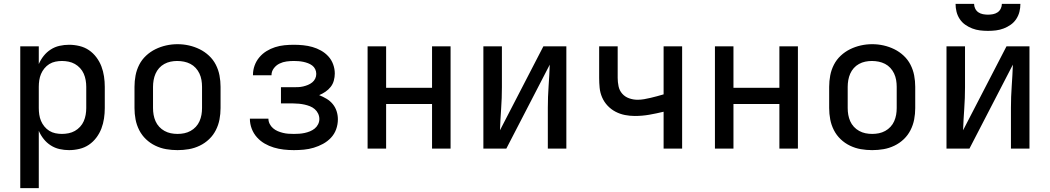

<svg xmlns="http://www.w3.org/2000/svg" viewBox="-20 -770 5440 995"><path d="M85 205V-530H181V-438Q191 -461 206.5 -480.5Q222 -500 243 -513.5Q264 -527 288.5 -532.5Q313 -538 338 -538Q365 -538 392 -531.5Q419 -525 441 -510Q463 -495 479.5 -473Q496 -451 505.5 -426Q515 -401 519 -374Q523 -347 523 -320V-210Q523 -183 519 -156Q515 -129 505.5 -104Q496 -79 479.5 -57Q463 -35 441 -20Q419 -5 392 1.5Q365 8 338 8Q313 8 288.5 2.5Q264 -3 243 -16.5Q222 -30 206.5 -49.5Q191 -69 181 -92V205ZM301 -76Q318 -76 335.5 -79.5Q353 -83 368 -91.5Q383 -100 395 -113Q407 -126 414 -142Q421 -158 424 -175.5Q427 -193 427 -210V-320Q427 -337 424 -354.5Q421 -372 414 -388Q407 -404 395 -417Q383 -430 368 -438.5Q353 -447 335.5 -450.5Q318 -454 301 -454Q284 -454 267 -450.5Q250 -447 235.5 -438Q221 -429 210 -415.5Q199 -402 192.5 -386.5Q186 -371 183.5 -354Q181 -337 181 -320V-210Q181 -193 183.5 -176Q186 -159 192.5 -143.5Q199 -128 210 -114.5Q221 -101 235.5 -92Q250 -83 267 -79.5Q284 -76 301 -76Z M900 8Q870 8 841 3Q812 -2 785 -15Q758 -28 736.5 -48.5Q715 -69 701.5 -95.5Q688 -122 682.5 -151Q677 -180 677 -210V-320Q677 -350 682.5 -379Q688 -408 701.5 -434.5Q715 -461 737 -481.5Q759 -502 785.5 -515Q812 -528 841 -534.5Q870 -541 900 -541Q930 -541 959 -534.5Q988 -528 1014.5 -515Q1041 -502 1063 -481.5Q1085 -461 1098.5 -434.5Q1112 -408 1117.5 -379Q1123 -350 1123 -320V-210Q1123 -180 1117.5 -151Q1112 -122 1098.5 -95.5Q1085 -69 1063.5 -48.5Q1042 -28 1015 -15Q988 -2 959 3Q930 8 900 8ZM900 -76Q918 -76 935 -79.5Q952 -83 967.5 -91.5Q983 -100 995 -113Q1007 -126 1014 -142Q1021 -158 1024 -175Q1027 -192 1027 -210V-320Q1027 -338 1024 -355.5Q1021 -373 1013.5 -389Q1006 -405 994 -418Q982 -431 966.5 -439Q951 -447 933.5 -450.5Q916 -454 898 -454Q881 -454 864 -450.5Q847 -447 831.5 -438.5Q816 -430 804.5 -417Q793 -404 786 -388Q779 -372 776 -354.5Q773 -337 773 -320V-210Q773 -192 776 -175Q779 -158 786 -142Q793 -126 805 -113Q817 -100 832.5 -91.5Q848 -83 865 -79.5Q882 -76 900 -76Z M1503 8Q1476 8 1450 5Q1424 2 1399 -5.5Q1374 -13 1351.5 -26Q1329 -39 1311.5 -58.5Q1294 -78 1284.5 -103Q1275 -128 1275 -154Q1275 -154 1275 -154.5Q1275 -155 1275 -155H1371Q1371 -141 1377.5 -128Q1384 -115 1395 -105.5Q1406 -96 1419 -90.5Q1432 -85 1446 -81.5Q1460 -78 1474 -77Q1488 -76 1503 -76Q1517 -76 1531 -77Q1545 -78 1559 -81Q1573 -84 1586.5 -89.5Q1600 -95 1611 -104Q1622 -113 1628.5 -126Q1635 -139 1635 -153Q1635 -168 1628.5 -181.5Q1622 -195 1611 -204.5Q1600 -214 1586 -219.5Q1572 -225 1558 -228Q1544 -231 1529.5 -232.5Q1515 -234 1500 -234H1436V-318H1500Q1513 -318 1525.5 -318.5Q1538 -319 1551 -322Q1564 -325 1576 -330Q1588 -335 1598 -343Q1608 -351 1613.5 -362.5Q1619 -374 1619 -387Q1619 -400 1613.5 -411.5Q1608 -423 1598 -430.5Q1588 -438 1576 -442.5Q1564 -447 1552 -449.5Q1540 -452 1527.5 -453Q1515 -454 1503 -454Q1484 -454 1465 -451.5Q1446 -449 1428.5 -440.5Q1411 -432 1399 -416Q1387 -400 1387 -381Q1387 -381 1387 -380.5Q1387 -380 1387 -380H1291Q1291 -381 1291 -381.5Q1291 -382 1291 -383Q1291 -407 1299.5 -430.5Q1308 -454 1324 -473Q1340 -492 1361 -505Q1382 -518 1405.5 -525.5Q1429 -533 1453.5 -535.5Q1478 -538 1503 -538Q1527 -538 1551.5 -535.5Q1576 -533 1599 -526.5Q1622 -520 1643.5 -508Q1665 -496 1681.5 -478Q1698 -460 1706.5 -436.5Q1715 -413 1715 -389Q1715 -371 1710 -352.5Q1705 -334 1693.5 -319.5Q1682 -305 1666.5 -294.5Q1651 -284 1634 -277Q1654 -269 1672.5 -258Q1691 -247 1704.5 -230.5Q1718 -214 1724.5 -193.5Q1731 -173 1731 -152Q1731 -125 1722 -100Q1713 -75 1695 -56Q1677 -37 1654 -24.5Q1631 -12 1606 -4.5Q1581 3 1555 5.5Q1529 8 1503 8Z M1885 0V-530H1981V-315H2219V-530H2315V0H2219V-231H1981V0Z M2485 0V-530H2581V-318Q2581 -262 2577 -206Q2573 -150 2571 -95L2796 -530H2915V0H2819V-212Q2819 -268 2823 -324Q2827 -380 2829 -435L2604 0Z M3419 0V-191Q3382 -182 3345 -175.5Q3308 -169 3270 -169Q3244 -169 3218.5 -174Q3193 -179 3170 -191Q3147 -203 3129 -222Q3111 -241 3100.5 -265Q3090 -289 3087.5 -315Q3085 -341 3085 -366V-530H3181V-366Q3181 -345 3185.5 -323Q3190 -301 3204.5 -284.5Q3219 -268 3240.5 -260.5Q3262 -253 3284 -253Q3301 -253 3318 -256Q3335 -259 3352 -263Q3369 -267 3385.5 -271.5Q3402 -276 3419 -281V-530H3515V0Z M3685 0V-530H3781V-315H4019V-530H4115V0H4019V-231H3781V0Z M4500 8Q4470 8 4441 3Q4412 -2 4385 -15Q4358 -28 4336.5 -48.5Q4315 -69 4301.5 -95.5Q4288 -122 4282.5 -151Q4277 -180 4277 -210V-320Q4277 -350 4282.5 -379Q4288 -408 4301.5 -434.5Q4315 -461 4337 -481.5Q4359 -502 4385.5 -515Q4412 -528 4441 -534.5Q4470 -541 4500 -541Q4530 -541 4559 -534.5Q4588 -528 4614.5 -515Q4641 -502 4663 -481.5Q4685 -461 4698.5 -434.5Q4712 -408 4717.5 -379Q4723 -350 4723 -320V-210Q4723 -180 4717.5 -151Q4712 -122 4698.5 -95.5Q4685 -69 4663.5 -48.5Q4642 -28 4615 -15Q4588 -2 4559 3Q4530 8 4500 8ZM4500 -76Q4518 -76 4535 -79.5Q4552 -83 4567.5 -91.5Q4583 -100 4595 -113Q4607 -126 4614 -142Q4621 -158 4624 -175Q4627 -192 4627 -210V-320Q4627 -338 4624 -355.5Q4621 -373 4613.5 -389Q4606 -405 4594 -418Q4582 -431 4566.5 -439Q4551 -447 4533.5 -450.5Q4516 -454 4498 -454Q4481 -454 4464 -450.5Q4447 -447 4431.5 -438.5Q4416 -430 4404.5 -417Q4393 -404 4386 -388Q4379 -372 4376 -354.5Q4373 -337 4373 -320V-210Q4373 -192 4376 -175Q4379 -158 4386 -142Q4393 -126 4405 -113Q4417 -100 4432.5 -91.5Q4448 -83 4465 -79.5Q4482 -76 4500 -76Z M4885 0V-530H4981V-318Q4981 -262 4977 -206Q4973 -150 4971 -95L5196 -530H5315V0H5219V-212Q5219 -268 5223 -324Q5227 -380 5229 -435L5004 0ZM5100 -610Q5079 -610 5058.5 -612.5Q5038 -615 5018.5 -622.5Q4999 -630 4982 -642Q4965 -654 4953.5 -671.5Q4942 -689 4937 -709Q4932 -729 4932 -750H5028Q5028 -737 5034 -725Q5040 -713 5050.5 -706Q5061 -699 5074 -696.5Q5087 -694 5100 -694Q5113 -694 5126 -696.5Q5139 -699 5149.5 -706Q5160 -713 5166 -725Q5172 -737 5172 -750H5268Q5268 -729 5263 -709Q5258 -689 5246.5 -671.5Q5235 -654 5218 -642Q5201 -630 5181.5 -622.5Q5162 -615 5141.5 -612.5Q5121 -610 5100 -610Z"/></svg>

Font: Iosevka Curly Medium Extended
Style: Regular
Weight: 500
Width: 7
Monospace: yes
Designer: Belleve Invis
Foundry: Belleve Invis
Version: Version 11.1.0; ttfautohint (v1.8.3)